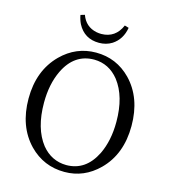

<svg xmlns="http://www.w3.org/2000/svg" viewBox="-137 -1061 1043 1184"><g transform="rotate(15 384.5 -468.5)"><path d="M230.5 -945.3 256.8 -953.1Q282.2 -882.8 353.5 -868.2Q369.1 -865.2 384.8 -865.2Q474.6 -866.2 511.7 -953.1L538.1 -945.3Q525.4 -869.1 466.8 -831.1Q430.7 -808.6 384.8 -808.6Q291 -808.6 248 -890.6Q235.4 -917 230.5 -945.3ZM153.3 -365.2Q153.3 -200.2 227.5 -105.5Q290 -29.3 384.8 -28.3Q508.8 -28.3 572.3 -156.2Q615.2 -245.1 615.2 -365.2Q615.2 -527.3 542 -622.1Q479.5 -700.2 384.8 -701.2Q257.8 -701.2 195.3 -571.3Q153.3 -483.4 153.3 -365.2ZM384.8 -746.1Q515.6 -746.1 607.4 -652.3Q711.9 -543.9 711.9 -365.2Q711.9 -184.6 602.5 -76.2Q509.8 15.6 384.8 15.6Q252 15.6 159.2 -79.1Q54.7 -187.5 54.7 -365.2Q54.7 -543.9 164.1 -653.3Q257.8 -746.1 384.8 -746.1Z"/></g></svg>

Font: GenYoMin JP Regular
Style: Regular
Weight: 400
Version: Version 1.001;PS 1;hotconv 16.6.51;makeotf.lib2.5.65220 DEVE